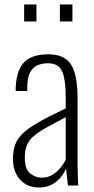

<svg xmlns="http://www.w3.org/2000/svg" viewBox="-20 -830 419 859"><path d="M154 9Q119 9 93 -7Q67 -23 52.5 -51.5Q38 -80 38 -117Q38 -154 47.5 -181.5Q57 -209 82 -233Q107 -257 153.5 -283.5Q200 -310 274 -345V-386Q274 -449 266.5 -484Q259 -519 241.5 -533Q224 -547 194 -547Q171 -547 150 -539Q129 -531 115.5 -507.5Q102 -484 102 -438V-423H50Q50 -506 83.5 -546.5Q117 -587 196 -587Q269 -587 298 -541Q327 -495 327 -392V-101Q327 -93 327.5 -70.5Q328 -48 328.5 -27Q329 -6 330 0H284Q282 -21 279 -44Q276 -67 275 -77Q262 -41 230 -16Q198 9 154 9ZM167 -35Q192 -35 212 -46.5Q232 -58 248 -76.5Q264 -95 274 -116V-306Q221 -278 185.5 -258Q150 -238 129.5 -220Q109 -202 100 -179.5Q91 -157 91 -125Q91 -73 115 -54Q139 -35 167 -35ZM248 -734V-810H304V-734ZM88 -734V-810H143V-734Z"/></svg>

Font: Oswald ExtraLight
Style: Regular
Weight: 250
Designer: Vernon Adams
Foundry: Vernon Adams
Version: Version 4.100; ttfautohint (v1.8.1.43-b0c9)